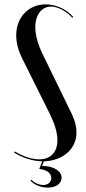

<svg xmlns="http://www.w3.org/2000/svg" viewBox="-20 -727 394 876"><path d="M242 -87C242 -33 211 0 159 0C126 0 85 -13 48 -36L44 -31C85 -6 129 8 173 9L159 44C193 47 214 63 214 85C214 104 199 117 178 117C159 117 137 108 123 93L119 97C137 117 167 129 198 129C235 129 261 111 261 84C261 53 224 30 172 30L180 9C266 7 329 -47 329 -122C329 -149 322 -177 308 -206L176 -477C153 -524 141 -567 141 -603C141 -659 170 -697 213 -697C243 -697 283 -676 310 -646L314 -650C281 -687 234 -707 188 -707C110 -707 54 -648 54 -566C54 -533 63 -497 81 -461L207 -208C230 -161 242 -122 242 -87Z"/></svg>

Font: Moniqa SemBd Display
Style: Regular
Weight: 600
Designer: Rajesh Rajput
Foundry: Rajesh Rajput
Version: Version 1.000